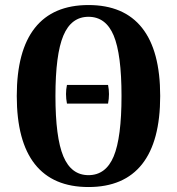

<svg xmlns="http://www.w3.org/2000/svg" viewBox="-20 -732 706 766"><path d="M247.1 -318.8Q239.7 -357.4 247.1 -393.1H411.1Q418.5 -356.9 411.1 -318.8ZM46.9 -349.1Q46.9 -529.3 119.1 -620.6Q191.4 -711.9 333 -711.9Q474.6 -711.9 546.9 -620.6Q619.1 -529.3 619.1 -349.1Q619.1 -168.5 546.9 -77.1Q474.6 14.2 333 14.2Q191.4 14.2 119.1 -77.1Q46.9 -168.5 46.9 -349.1ZM333 -33.2Q402.3 -33.2 433.6 -108.2Q464.8 -183.1 464.8 -349.1Q464.8 -515.1 433.6 -590.1Q402.3 -665 333 -665Q264.2 -665 232.7 -589.8Q201.2 -514.6 201.2 -349.1Q201.2 -183.6 232.7 -108.4Q264.2 -33.2 333 -33.2Z"/></svg>

Font: Arima
Style: Bold
Weight: 700
Designer: Joana Correia and Natanael Gama
Foundry: NDISCOVER
Version: Version 1.100;Glyphs 3.1.2 (3151)